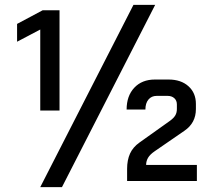

<svg xmlns="http://www.w3.org/2000/svg" viewBox="-20 -742 877 787"><path d="M145 -621 50 -571V-644L155 -700H224V-289H145ZM501 -50Q501 -86 513 -112.5Q525 -139 552 -158L677 -247Q692 -258 698.5 -269Q705 -280 705 -295V-314Q705 -330 694.5 -339.5Q684 -349 667 -349H622Q601 -349 588.5 -334Q576 -319 576 -293H499Q499 -349 530.5 -382.5Q562 -416 615 -416H671Q722 -416 752.5 -388.5Q783 -361 783 -316V-295Q783 -238 736 -206L614 -122Q595 -109 587 -95.5Q579 -82 579 -66H787V0H501ZM527 -722H616L234 25H145Z"/></svg>

Font: Bai Jamjuree Medium
Style: Regular
Weight: 500
Version: Version 1.000; ttfautohint (v1.6)